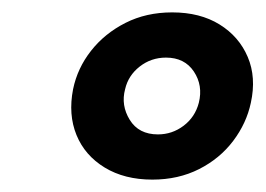

<svg xmlns="http://www.w3.org/2000/svg" viewBox="-20 -683 429 310"><path d="M226 -393Q181 -393 149 -412.5Q117 -432 103.5 -465Q90 -498 98 -539Q105 -573 127 -601Q149 -629 182.5 -646Q216 -663 258 -663Q303 -663 334.5 -643.5Q366 -624 380 -591Q394 -558 385 -517Q378 -484 356.5 -455.5Q335 -427 301.5 -410Q268 -393 226 -393ZM235 -466Q258 -466 276.5 -480Q295 -494 301 -517Q308 -545 293 -567.5Q278 -590 248 -590Q224 -590 205.5 -575.5Q187 -561 182 -539Q175 -513 189.5 -489.5Q204 -466 235 -466Z"/></svg>

Font: Ysabeau Office
Style: Bold Italic
Weight: 700
Italic angle: -12°
Designer: Christian Thalmann (Catharsis Fonts)
Version: Version 2.001;gftools[0.9.30]; featfreeze: tnum,lnum,ss02